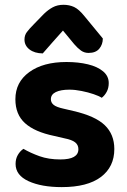

<svg xmlns="http://www.w3.org/2000/svg" viewBox="-20 -749 521 785"><path d="M447.4 -139.7Q447.4 -66.6 392.4 -25.3Q337.4 16 232.4 16Q149.6 16 96.7 -8.2Q43.7 -32.5 43.7 -78.7Q43.7 -99.8 52.9 -115.5Q62 -131.2 75.8 -140.5Q104.3 -123.8 141.5 -110.4Q178.6 -97.1 226.9 -97.1Q300.5 -97.1 300.5 -139Q300.5 -156.6 287.2 -167.1Q273.8 -177.6 244.4 -183.3L201.7 -193.2Q121.7 -209.7 82.3 -245.4Q42.9 -281 42.9 -343.2Q42.9 -413 99.6 -454.2Q156.2 -495.5 251.8 -495.5Q300.4 -495.5 339.5 -486Q378.7 -476.5 401.6 -457.2Q424.6 -437.9 424.6 -409.3Q424.6 -389.4 416.5 -374.1Q408.5 -358.8 396 -349.2Q384.8 -356.5 362.5 -364.1Q340.2 -371.7 313.6 -377Q287.1 -382.4 264 -382.4Q228.3 -382.4 208.2 -372.6Q188 -362.8 188 -343.2Q188 -329.6 199.3 -320.3Q210.6 -311 240.1 -304.6L280.2 -295.2Q369.5 -274.6 408.4 -237.1Q447.4 -199.5 447.4 -139.7ZM283.4 -568.4 237.4 -624.1Q212.2 -595.3 194.2 -575.6Q176.3 -555.9 154.8 -530.6Q120.8 -531.1 100.4 -547Q80.1 -562.8 80.1 -587.2Q80.1 -605 90 -618.1Q99.9 -631.2 118.8 -650.3L159.3 -692Q176.8 -709 195.7 -719.2Q214.6 -729.4 239.7 -729.4Q263.3 -729.4 282.9 -720.4Q302.6 -711.3 326.2 -681.8L400.4 -591.7Q400.4 -567.3 386 -550Q371.7 -532.6 342 -532.6Q324.7 -532.6 311.1 -542.3Q297.5 -552 283.4 -568.4Z"/></svg>

Font: Baloo Bhaijaan 2
Style: Regular
Weight: 400
Designer: Sanskriti Dholi, Noopur Datye and Ek Type
Foundry: Ek Type
Version: Version 1.701